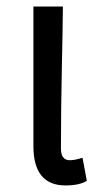

<svg xmlns="http://www.w3.org/2000/svg" viewBox="-20 -547 310 586"><path d="M180 19Q82 19 82 -101V-527H172Q171 -439 169 -352Q166 -214 166 -94Q166 -58 193 -58Q208 -58 230 -65H232L245 5Q222 19 180 19Z"/></svg>

Font: LXGW 975 Gothic SC
Style: Regular
Weight: 400
Version: Version 2.01;February 25, 2021